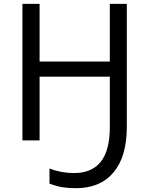

<svg xmlns="http://www.w3.org/2000/svg" viewBox="-20 -734 771 1004"><path d="M643.1 -69.8Q643.1 85 573.7 167.5Q504.4 250 377.9 250Q336.9 250 306.4 245.1Q275.9 240.2 238.8 226.1V147Q298.8 170.9 367.2 170.9Q554.2 170.9 554.2 -67.9V-333H187V0H97.2V-713.9H187V-412.1H554.2V-713.9H643.1Z"/></svg>

Font: Noto Sans Southeast Asian
Style: Regular
Weight: 400
Designer: Monotype Design Team
Foundry: Monotype Imaging Inc.
Version: Version 1.06 uh; ttfautohint (v1.4.1)